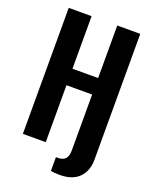

<svg xmlns="http://www.w3.org/2000/svg" viewBox="-173 -907 933 1160"><g transform="rotate(20 293.0 -326.5)"><path d="M356 157.2Q316.9 157.2 298.8 151.9V64H317.9Q348.1 61.5 361.6 44.7Q375 27.8 375 -8.8V-366.2H210V0H63V-810.1H210V-472.2H375V-810.1H522.9V-2.9Q522.9 72.3 480 114.7Q437 157.2 356 157.2Z"/></g></svg>

Font: Oswald Medium
Style: Regular
Weight: 500
Designer: Vernon Adams
Foundry: Vernon Adams
Version: Version 4.103